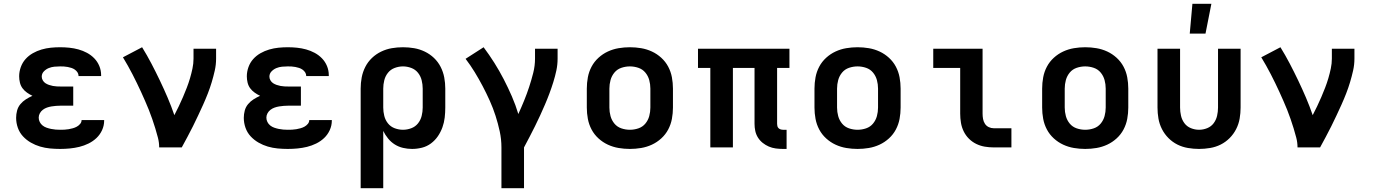

<svg xmlns="http://www.w3.org/2000/svg" viewBox="-20 -777 7240 1012"><path d="M297 8Q270 8 243.5 5.5Q217 3 191.5 -4.5Q166 -12 142.5 -25.5Q119 -39 101 -58.5Q83 -78 74 -103.5Q65 -129 65 -156Q65 -175 70 -194Q75 -213 87.5 -228Q100 -243 116.5 -253.5Q133 -264 151 -272Q136 -279 122 -289Q108 -299 98.5 -312Q89 -325 85 -341.5Q81 -358 81 -375Q81 -399 89.5 -423Q98 -447 114.5 -465.5Q131 -484 153 -496.5Q175 -509 199 -516Q223 -523 247.5 -525.5Q272 -528 297 -528Q321 -528 345.5 -525.5Q370 -523 393.5 -516.5Q417 -510 438.5 -498.5Q460 -487 477 -469.5Q494 -452 503.5 -429Q513 -406 513 -381V-376H394V-377Q394 -387 388.5 -395.5Q383 -404 374.5 -410Q366 -416 356.5 -419Q347 -422 337 -424Q327 -426 317 -426.5Q307 -427 297 -427Q282 -427 266.5 -425.5Q251 -424 236.5 -418Q222 -412 211 -400.5Q200 -389 200 -373Q200 -363 205.5 -353.5Q211 -344 219.5 -338.5Q228 -333 238 -329.5Q248 -326 258.5 -324Q269 -322 279.5 -321.5Q290 -321 300 -321H366V-220H300Q288 -220 275.5 -219Q263 -218 251 -216Q239 -214 227.5 -210Q216 -206 206 -198.5Q196 -191 190 -180Q184 -169 184 -157Q184 -145 189.5 -134Q195 -123 204.5 -115.5Q214 -108 225.5 -104Q237 -100 249 -97.5Q261 -95 273 -94Q285 -93 297 -93Q308 -93 319.5 -93.5Q331 -94 342 -96Q353 -98 364 -101Q375 -104 385 -109.5Q395 -115 402.5 -124Q410 -133 410 -144H529V-141Q529 -115 518 -91Q507 -67 488.5 -49.5Q470 -32 446.5 -20.5Q423 -9 398.5 -3Q374 3 348.5 5.5Q323 8 297 8Z M819 0Q819 -26 812.5 -51Q806 -76 798.5 -100.5Q791 -125 782.5 -149.5Q774 -174 764.5 -198Q755 -222 744.5 -245.5Q734 -269 723.5 -292.5Q713 -316 701.5 -339Q690 -362 678.5 -385Q667 -408 654 -430.5Q641 -453 628 -475L729 -528Q755 -486 778 -442Q801 -398 822.5 -353Q844 -308 863.5 -262.5Q883 -217 899 -170Q911 -193 922.5 -217Q934 -241 944.5 -265.5Q955 -290 964.5 -314.5Q974 -339 981.5 -364.5Q989 -390 994.5 -416Q1000 -442 1000 -468V-520H1119V-468Q1119 -436 1112 -405Q1105 -374 1096 -344Q1087 -314 1075.5 -284.5Q1064 -255 1051 -226Q1038 -197 1024.5 -168.5Q1011 -140 997 -111.5Q983 -83 968 -55.5Q953 -28 938 0Z M1497 8Q1470 8 1443.5 5.5Q1417 3 1391.5 -4.5Q1366 -12 1342.5 -25.5Q1319 -39 1301 -58.5Q1283 -78 1274 -103.5Q1265 -129 1265 -156Q1265 -175 1270 -194Q1275 -213 1287.5 -228Q1300 -243 1316.5 -253.5Q1333 -264 1351 -272Q1336 -279 1322 -289Q1308 -299 1298.5 -312Q1289 -325 1285 -341.5Q1281 -358 1281 -375Q1281 -399 1289.5 -423Q1298 -447 1314.5 -465.5Q1331 -484 1353 -496.5Q1375 -509 1399 -516Q1423 -523 1447.5 -525.5Q1472 -528 1497 -528Q1521 -528 1545.5 -525.5Q1570 -523 1593.5 -516.5Q1617 -510 1638.5 -498.5Q1660 -487 1677 -469.5Q1694 -452 1703.5 -429Q1713 -406 1713 -381V-376H1594V-377Q1594 -387 1588.5 -395.5Q1583 -404 1574.5 -410Q1566 -416 1556.5 -419Q1547 -422 1537 -424Q1527 -426 1517 -426.5Q1507 -427 1497 -427Q1482 -427 1466.5 -425.5Q1451 -424 1436.5 -418Q1422 -412 1411 -400.5Q1400 -389 1400 -373Q1400 -363 1405.5 -353.5Q1411 -344 1419.5 -338.5Q1428 -333 1438 -329.5Q1448 -326 1458.5 -324Q1469 -322 1479.5 -321.5Q1490 -321 1500 -321H1566V-220H1500Q1488 -220 1475.5 -219Q1463 -218 1451 -216Q1439 -214 1427.5 -210Q1416 -206 1406 -198.5Q1396 -191 1390 -180Q1384 -169 1384 -157Q1384 -145 1389.5 -134Q1395 -123 1404.5 -115.5Q1414 -108 1425.5 -104Q1437 -100 1449 -97.5Q1461 -95 1473 -94Q1485 -93 1497 -93Q1508 -93 1519.5 -93.5Q1531 -94 1542 -96Q1553 -98 1564 -101Q1575 -104 1585 -109.5Q1595 -115 1602.5 -124Q1610 -133 1610 -144H1729V-141Q1729 -115 1718 -91Q1707 -67 1688.5 -49.5Q1670 -32 1646.5 -20.5Q1623 -9 1598.5 -3Q1574 3 1548.5 5.5Q1523 8 1497 8Z M1881 215V-310Q1881 -340 1886.5 -369Q1892 -398 1905.5 -424.5Q1919 -451 1940.5 -471.5Q1962 -492 1989 -505Q2016 -518 2045 -523Q2074 -528 2104 -528Q2134 -528 2163 -523Q2192 -518 2219 -505Q2246 -492 2267.5 -471.5Q2289 -451 2302.5 -424.5Q2316 -398 2321.5 -369Q2327 -340 2327 -310V-210Q2327 -184 2324 -157.5Q2321 -131 2312 -106Q2303 -81 2288 -59Q2273 -37 2251.5 -21Q2230 -5 2204 1.5Q2178 8 2152 8Q2128 8 2104.5 2.5Q2081 -3 2061 -15.5Q2041 -28 2025.5 -47Q2010 -66 2000 -87V215ZM2104 -93Q2126 -93 2147.5 -101Q2169 -109 2183 -126.5Q2197 -144 2202.5 -166Q2208 -188 2208 -210V-310Q2208 -332 2202.5 -354Q2197 -376 2183 -393.5Q2169 -411 2147.5 -419Q2126 -427 2104 -427Q2082 -427 2060.5 -419Q2039 -411 2025 -393.5Q2011 -376 2005.5 -354Q2000 -332 2000 -310V-210Q2000 -188 2005.5 -166Q2011 -144 2025 -126.5Q2039 -109 2060.5 -101Q2082 -93 2104 -93Z M2742 215H2623V0Q2623 -43 2614 -84.5Q2605 -126 2592 -166.5Q2579 -207 2561.5 -246Q2544 -285 2524 -323Q2504 -361 2482 -397Q2460 -433 2434 -467L2529 -528Q2559 -488 2585.5 -446Q2612 -404 2635 -359.5Q2658 -315 2678 -269Q2698 -223 2712 -176Q2728 -211 2742.5 -246.5Q2757 -282 2769 -318.5Q2781 -355 2790.5 -392.5Q2800 -430 2800 -468V-520H2919V-468Q2919 -436 2912.5 -405.5Q2906 -375 2896.5 -344.5Q2887 -314 2876 -284.5Q2865 -255 2852.5 -226Q2840 -197 2827 -168.5Q2814 -140 2800 -112Q2786 -84 2771.5 -56Q2757 -28 2742 0Z M3300 8Q3270 8 3240.5 3Q3211 -2 3184 -14.5Q3157 -27 3134.5 -47.5Q3112 -68 3098 -94.5Q3084 -121 3078.5 -150.5Q3073 -180 3073 -210V-310Q3073 -340 3078.5 -369.5Q3084 -399 3098 -425.5Q3112 -452 3134.5 -472.5Q3157 -493 3184 -505.5Q3211 -518 3240.5 -523Q3270 -528 3300 -528Q3330 -528 3359.5 -523Q3389 -518 3416 -505.5Q3443 -493 3465.5 -472.5Q3488 -452 3502 -425.5Q3516 -399 3521.5 -369.5Q3527 -340 3527 -310V-210Q3527 -180 3521.5 -150.5Q3516 -121 3502 -94.5Q3488 -68 3465.5 -47.5Q3443 -27 3416 -14.5Q3389 -2 3359.5 3Q3330 8 3300 8ZM3300 -93Q3323 -93 3345 -100.5Q3367 -108 3381.5 -125.5Q3396 -143 3402 -165Q3408 -187 3408 -210V-310Q3408 -333 3402 -355Q3396 -377 3381.5 -394.5Q3367 -412 3345 -419.5Q3323 -427 3300 -427Q3277 -427 3255 -419.5Q3233 -412 3218.5 -394.5Q3204 -377 3198 -355Q3192 -333 3192 -310V-210Q3192 -187 3198 -165Q3204 -143 3218.5 -125.5Q3233 -108 3255 -100.5Q3277 -93 3300 -93Z M4126 8H4107Q4088 8 4069 5.5Q4050 3 4032.5 -4.5Q4015 -12 4000 -24Q3985 -36 3975 -52Q3965 -68 3961 -86.5Q3957 -105 3957 -124V-419H3843V0H3724V-419H3659V-520H4141V-419H4076V-124Q4076 -118 4077.5 -112Q4079 -106 4083.5 -101.5Q4088 -97 4094.5 -95Q4101 -93 4107 -93H4126Z M4500 8Q4470 8 4440.5 3Q4411 -2 4384 -14.5Q4357 -27 4334.5 -47.5Q4312 -68 4298 -94.5Q4284 -121 4278.5 -150.5Q4273 -180 4273 -210V-310Q4273 -340 4278.5 -369.5Q4284 -399 4298 -425.5Q4312 -452 4334.5 -472.5Q4357 -493 4384 -505.5Q4411 -518 4440.5 -523Q4470 -528 4500 -528Q4530 -528 4559.5 -523Q4589 -518 4616 -505.5Q4643 -493 4665.5 -472.5Q4688 -452 4702 -425.5Q4716 -399 4721.5 -369.5Q4727 -340 4727 -310V-210Q4727 -180 4721.5 -150.5Q4716 -121 4702 -94.5Q4688 -68 4665.5 -47.5Q4643 -27 4616 -14.5Q4589 -2 4559.5 3Q4530 8 4500 8ZM4500 -93Q4523 -93 4545 -100.5Q4567 -108 4581.5 -125.5Q4596 -143 4602 -165Q4608 -187 4608 -210V-310Q4608 -333 4602 -355Q4596 -377 4581.5 -394.5Q4567 -412 4545 -419.5Q4523 -427 4500 -427Q4477 -427 4455 -419.5Q4433 -412 4418.5 -394.5Q4404 -377 4398 -355Q4392 -333 4392 -310V-210Q4392 -187 4398 -165Q4404 -143 4418.5 -125.5Q4433 -108 4455 -100.5Q4477 -93 4500 -93Z M5311 0H5218Q5194 0 5170.5 -4Q5147 -8 5125.5 -18.5Q5104 -29 5087 -46Q5070 -63 5059.5 -84.5Q5049 -106 5045 -130Q5041 -154 5041 -178V-419H4899V-520H5159V-178Q5159 -164 5161.5 -150Q5164 -136 5171.5 -124.5Q5179 -113 5191.5 -107Q5204 -101 5218 -101H5311Z M5700 8Q5670 8 5640.5 3Q5611 -2 5584 -14.5Q5557 -27 5534.5 -47.5Q5512 -68 5498 -94.5Q5484 -121 5478.5 -150.5Q5473 -180 5473 -210V-310Q5473 -340 5478.5 -369.5Q5484 -399 5498 -425.5Q5512 -452 5534.5 -472.5Q5557 -493 5584 -505.5Q5611 -518 5640.5 -523Q5670 -528 5700 -528Q5730 -528 5759.5 -523Q5789 -518 5816 -505.5Q5843 -493 5865.5 -472.5Q5888 -452 5902 -425.5Q5916 -399 5921.5 -369.5Q5927 -340 5927 -310V-210Q5927 -180 5921.5 -150.5Q5916 -121 5902 -94.5Q5888 -68 5865.5 -47.5Q5843 -27 5816 -14.5Q5789 -2 5759.5 3Q5730 8 5700 8ZM5700 -93Q5723 -93 5745 -100.5Q5767 -108 5781.5 -125.5Q5796 -143 5802 -165Q5808 -187 5808 -210V-310Q5808 -333 5802 -355Q5796 -377 5781.5 -394.5Q5767 -412 5745 -419.5Q5723 -427 5700 -427Q5677 -427 5655 -419.5Q5633 -412 5618.5 -394.5Q5604 -377 5598 -355Q5592 -333 5592 -310V-210Q5592 -187 5598 -165Q5604 -143 5618.5 -125.5Q5633 -108 5655 -100.5Q5677 -93 5700 -93Z M6300 8Q6271 8 6241.5 3Q6212 -2 6186 -15Q6160 -28 6139 -49Q6118 -70 6104.5 -96.5Q6091 -123 6086 -152Q6081 -181 6081 -210V-520H6200V-210Q6200 -188 6205 -166.5Q6210 -145 6223 -127.5Q6236 -110 6257 -101.5Q6278 -93 6300 -93Q6322 -93 6343 -101.5Q6364 -110 6377 -127.5Q6390 -145 6395 -166.5Q6400 -188 6400 -210V-520H6519V-210Q6519 -181 6514 -152Q6509 -123 6495.5 -96.5Q6482 -70 6461 -49Q6440 -28 6414 -15Q6388 -2 6358.5 3Q6329 8 6300 8ZM6251 -600 6265 -757H6365L6334 -600Z M6819 0Q6819 -26 6812.5 -51Q6806 -76 6798.5 -100.5Q6791 -125 6782.5 -149.5Q6774 -174 6764.5 -198Q6755 -222 6744.5 -245.5Q6734 -269 6723.5 -292.5Q6713 -316 6701.5 -339Q6690 -362 6678.5 -385Q6667 -408 6654 -430.5Q6641 -453 6628 -475L6729 -528Q6755 -486 6778 -442Q6801 -398 6822.5 -353Q6844 -308 6863.5 -262.5Q6883 -217 6899 -170Q6911 -193 6922.5 -217Q6934 -241 6944.5 -265.5Q6955 -290 6964.5 -314.5Q6974 -339 6981.5 -364.5Q6989 -390 6994.5 -416Q7000 -442 7000 -468V-520H7119V-468Q7119 -436 7112 -405Q7105 -374 7096 -344Q7087 -314 7075.5 -284.5Q7064 -255 7051 -226Q7038 -197 7024.5 -168.5Q7011 -140 6997 -111.5Q6983 -83 6968 -55.5Q6953 -28 6938 0Z"/></svg>

Font: R Plex Mono
Style: Bold
Weight: 700
Monospace: yes
Designer: Belleve Invis
Foundry: Belleve Invis
Version: Version 31.8.0